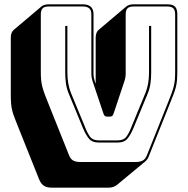

<svg xmlns="http://www.w3.org/2000/svg" viewBox="-20 -750 870 889"><path d="M221 119Q198 119 184 110.5Q170 102 161 80L63 -165Q54 -188 47.5 -204.5Q41 -221 37 -236.5Q33 -252 31.5 -269.5Q30 -287 30 -311V-575Q30 -588 33.5 -597Q37 -606 44 -612L173 -721Q178 -725 186.5 -727.5Q195 -730 205 -730H364Q388 -730 400.5 -718.5Q413 -707 413 -684V-408Q413 -398 415 -389Q417 -380 420 -370L423 -363V-575Q423 -588 426.5 -597Q430 -606 437 -612L566 -721Q571 -725 579.5 -727.5Q588 -730 598 -730H755Q780 -730 790.5 -719Q801 -708 801 -684V-420Q801 -396 799.5 -378.5Q798 -361 794 -345.5Q790 -330 783.5 -313.5Q777 -297 768 -274L670 -29Q667 -20 662 -13Q657 -6 652 -2L523 105Q515 112 504.5 115.5Q494 119 481 119ZM610 0Q629 0 641.5 -7Q654 -14 661 -33L759 -278Q768 -300 774 -316.5Q780 -333 784 -348Q788 -363 789.5 -379.5Q791 -396 791 -420V-684Q791 -703 782.5 -711.5Q774 -720 755 -720H598Q579 -720 570.5 -711.5Q562 -703 562 -684V-409Q562 -399 560 -389Q558 -379 554 -368L507 -227Q504 -217 500 -213.5Q496 -210 488 -210H477Q469 -210 465 -213.5Q461 -217 458 -227L411 -367Q407 -378 405 -388Q403 -398 403 -408V-684Q403 -703 393 -711.5Q383 -720 364 -720H205Q186 -720 177.5 -711.5Q169 -703 169 -684V-420Q169 -396 170.5 -379.5Q172 -363 176 -348Q180 -333 186 -316.5Q192 -300 201 -278L299 -33Q306 -14 318.5 -7Q331 0 350 0ZM282 -630H292V-414Q292 -388 296 -364.5Q300 -341 308 -321L374 -161Q384 -135 396.5 -117.5Q409 -100 437 -100H525Q553 -100 565.5 -117.5Q578 -135 588 -161L654 -321Q662 -341 666 -364.5Q670 -388 670 -414V-630H680V-414Q680 -386 676.5 -362.5Q673 -339 664 -317L598 -157Q586 -128 571 -109Q556 -90 525 -90H437Q406 -90 391 -109Q376 -128 364 -157L298 -317Q289 -339 285.5 -362.5Q282 -386 282 -414Z"/></svg>

Font: Bungee Shade
Style: Regular
Weight: 400
Designer: David Jonathan Ross
Foundry: David Jonathan Ross
Version: Version 1.000;PS 1.0;hotconv 1.0.72;makeotf.lib2.5.5900